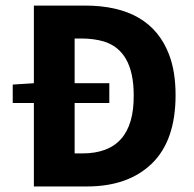

<svg xmlns="http://www.w3.org/2000/svg" viewBox="-20 -672 700 692"><path d="M286.1 -651.9Q522.9 -651.9 589.8 -474.1Q612.8 -413.1 612.8 -329.1Q612.8 -165.5 527.3 -82.5Q441.9 0 293.9 0H102.1V-300.8H25.9V-367.2L102.1 -372.1V-651.9ZM276.9 -119.1Q463.9 -119.1 461.9 -329.1Q461.9 -490.2 353 -522.9Q318.8 -532.7 276.9 -533.2H249V-372.1H374V-300.8H249V-119.1Z"/></svg>

Font: SourceSansPro-Bold
Style: Bold
Weight: 700
Designer: Paul D. Hunt
Foundry: Adobe Systems Incorporated
Version: Version 1.050;PS Version 1.000;hotconv 1.0.70;makeotf.lib2.5